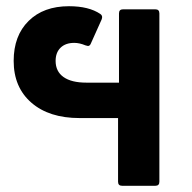

<svg xmlns="http://www.w3.org/2000/svg" viewBox="-20 -598 618 618"><path d="M480 -568Q493 -568 493 -555V-13Q493 0 480 0H373Q360 0 360 -13V-218H236Q138 -218 81 -267.5Q24 -317 24 -402Q24 -483 72 -530.5Q120 -578 202 -578Q266 -578 303 -553Q312 -547 307 -535L272 -457Q269 -450 263 -450L255 -452Q236 -460 219 -460Q191 -460 175 -444.5Q159 -429 159 -402Q159 -368 184.5 -350Q210 -332 258 -332H363V-555Q363 -568 376 -568Z"/></svg>

Font: LINE Seed Sans TH
Style: Bold
Weight: 700
Designer: Dalton Maag Ltd | Thai characters by Cadson Demak Co.,Ltd.
Foundry: Dalton Maag Ltd
Version: Version 1.002